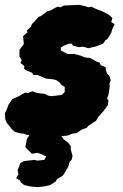

<svg xmlns="http://www.w3.org/2000/svg" viewBox="-42 -542 504 789"><path d="M19 0 5 -13 -3 -24 -14 -37 -20 -50 -22 -76 -14 -93 -7 -112 9 -135 34 -146 45 -152 60 -161 73 -160 91 -167 110 -160 143 -156 156 -149 169 -147 189 -149 212 -152 224 -164V-185L212 -192L202 -204L189 -213L176 -216L147 -219L132 -226L111 -234H95L90 -243L65 -253L57 -259L58 -271L42 -283L47 -294L38 -310V-337L56 -361L54 -380L53 -394L71 -409L68 -416L85 -432L89 -443L100 -454L117 -473L126 -476L138 -485L152 -496L166 -499L181 -508L196 -515L207 -512L219 -519L235 -520L282 -522L307 -517L321 -512L332 -515L351 -506L377 -496L397 -486L406 -481L420 -468L415 -451L429 -443L420 -424L415 -407L407 -394L398 -380L392 -378L382 -363L362 -355L352 -351L322 -344L298 -350L281 -348L257 -355L253 -363L240 -362L222 -355L208 -347V-335L226 -325L235 -320H264L290 -313L307 -306L328 -304L355 -289L367 -285L372 -274L392 -266L393 -255L398 -240L408 -229L413 -212L408 -199L409 -186L404 -154L398 -137L404 -129L401 -110L384 -86L362 -62L353 -46L343 -39L321 -25L315 -17L295 -10L273 5L256 7L236 15L217 17L201 15L183 23L152 24L149 17L130 22L114 19L92 20L82 13L68 12L49 6L45 7ZM111 227 81 224 57 218 44 208 39 199 24 190 34 174 30 158 42 128 56 120 99 115 112 118 140 115 148 101 129 92 112 86 89 90 78 79 62 63 69 28 83 6 94 -18H127L141 -19L168 -26L193 -25L210 -23L211 -7L220 3L209 15L218 29L240 46L249 59V72L256 99L253 113L243 125L240 140L226 165L216 180L192 194L187 204L163 219L133 225Z"/></svg>

Font: Winky Rough ExtraBold
Style: Italic
Weight: 800
Italic angle: -8.97852°
Designer: Simon Atzbach
Foundry: typofactur
Version: Version 1.206; ttfautohint (v1.8.4.7-5d5b)